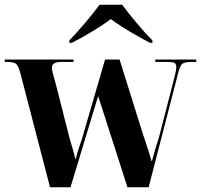

<svg xmlns="http://www.w3.org/2000/svg" viewBox="-24 -786 857 806"><path d="M186 0H272L388 -383L511 0H600L723 -476Q731 -510 741 -518Q751 -526 782 -526H800V-536H628V-526H678Q703 -526 709.5 -521Q716 -516 716 -505Q716 -494 712 -477Q708 -460 702 -437L643 -208Q625 -154 614 -110H612Q604 -140 594 -169Q584 -198 576 -223L478 -536H417L320 -203Q315 -187 307.5 -165.5Q300 -144 294 -119H292Q287 -142 280.5 -163.5Q274 -185 269 -202L210 -434Q204 -457 199 -474Q194 -491 194 -502Q194 -526 234 -526H285V-536H-4V-526H7Q35 -526 44.5 -517Q54 -508 63 -473ZM267 -606H277Q311 -623 357.5 -650.5Q404 -678 441 -706Q479 -678 526 -650.5Q573 -623 606 -606H616V-616Q587 -645 550.5 -688.5Q514 -732 489 -766H394Q369 -732 332 -688.5Q295 -645 267 -616Z"/></svg>

Font: Noto Serif Display SemiCondensed Extra
Style: Regular
Weight: 800
Width: 4
Designer: Monotype Design Team
Foundry: Monotype Imaging Inc.
Version: Version 1.900